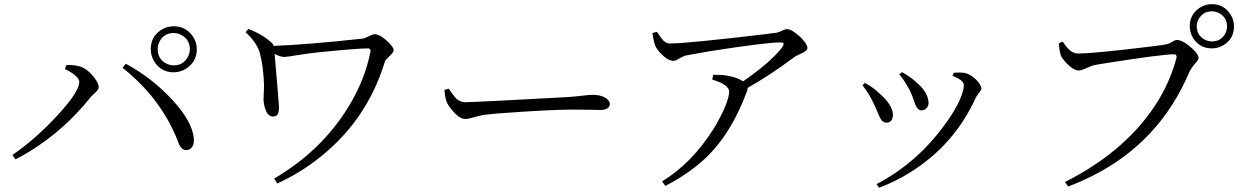

<svg xmlns="http://www.w3.org/2000/svg" viewBox="-20 -846 5920 916"><path d="M808.6 -501Q750 -501 717.8 -549.8Q699.2 -578.1 699.2 -611.3Q699.2 -669.9 747.1 -702.1Q775.4 -720.7 808.6 -720.7Q867.2 -720.7 900.4 -671.9Q918.9 -643.6 918.9 -611.3Q918.9 -553.7 871.1 -520.5Q841.8 -501 808.6 -501ZM808.6 -688.5Q762.7 -688.5 741.2 -648.4Q732.4 -630.9 732.4 -611.3Q732.4 -565.4 771.5 -543.9Q789.1 -534.2 808.6 -534.2Q854.5 -534.2 876 -574.2Q885.7 -591.8 885.7 -611.3Q885.7 -657.2 845.7 -678.7Q828.1 -688.5 808.6 -688.5ZM358.4 -455.1Q357.4 -483.4 290 -516.6L296.9 -536.1Q335 -536.1 356.4 -530.3Q395.5 -520.5 430.7 -474.6Q450.2 -448.2 451.2 -430.7Q451.2 -418.9 430.7 -400.4Q417 -388.7 411.1 -380.9Q288.1 -226.6 122.1 -124Q86.9 -102.5 53.7 -85.9L39.1 -106.4Q151.4 -183.6 258.8 -300.8Q357.4 -408.2 358.4 -455.1ZM904.3 -189.5Q909.2 -143.6 879.9 -131.8Q874 -129.9 868.2 -129.9Q847.7 -129.9 835 -156.2Q832 -164.1 821.3 -190.4Q740.2 -383.8 564.5 -522.5L580.1 -542Q711.9 -470.7 809.6 -361.3Q895.5 -265.6 904.3 -189.5Z M1151.4 -692.4 1165 -708Q1236.3 -680.7 1278.3 -639.6Q1283.2 -633.8 1286.1 -627Q1454.1 -633.8 1703.1 -661.1Q1709 -662.1 1712.9 -662.1Q1718.8 -663.1 1750 -677.7Q1760.7 -682.6 1767.6 -682.6Q1793.9 -682.6 1834 -643.6Q1858.4 -619.1 1858.4 -605.5Q1858.4 -596.7 1835 -575.2Q1819.3 -560.5 1816.4 -552.7Q1728.5 -262.7 1486.3 -80.1Q1401.4 -15.6 1302.7 29.3L1288.1 5.9Q1514.6 -127 1642.6 -336.9Q1721.7 -465.8 1748 -602.5Q1747.1 -614.3 1737.3 -615.2Q1680.7 -615.2 1493.2 -595.7Q1455.1 -591.8 1392.6 -582Q1346.7 -574.2 1335 -574.2Q1315.4 -575.2 1290 -588.9Q1309.6 -367.2 1310.5 -342.8Q1313.5 -296.9 1292 -291Q1287.1 -290 1282.2 -290Q1252 -290 1240.2 -345.7Q1237.3 -359.4 1237.3 -370.1Q1237.3 -380.9 1238.3 -399.4Q1240.2 -429.7 1239.3 -450.2Q1235.4 -534.2 1219.7 -592.8Q1205.1 -643.6 1151.4 -692.4Z M2100.6 -417 2121.1 -422.9Q2149.4 -379.9 2162.1 -371.1Q2179.7 -358.4 2201.2 -358.4Q2239.3 -358.4 2668 -381.8Q2679.7 -382.8 2685.5 -382.8Q2718.8 -384.8 2759.8 -389.6Q2793 -393.6 2806.6 -393.6Q2857.4 -393.6 2880.9 -369.1Q2889.6 -359.4 2889.6 -349.6Q2887.7 -322.3 2845.7 -321.3Q2830.1 -321.3 2797.9 -322.3Q2749 -323.2 2714.8 -323.2Q2601.6 -323.2 2355.5 -304.7Q2315.4 -300.8 2295.9 -298.8Q2271.5 -295.9 2224.6 -282.2Q2210.9 -278.3 2199.2 -278.3Q2170.9 -278.3 2133.8 -324.2Q2117.2 -343.8 2110.4 -361.3Q2102.5 -383.8 2100.6 -417Z M3092.8 -688.5 3114.3 -694.3Q3140.6 -653.3 3153.3 -645.5Q3164.1 -638.7 3176.8 -638.7Q3258.8 -638.7 3627.9 -682.6Q3671.9 -688.5 3687.5 -690.4Q3695.3 -691.4 3718.8 -703.1Q3727.5 -707 3734.4 -707Q3757.8 -707 3799.8 -668Q3831.1 -636.7 3832 -618.2Q3832 -603.5 3802.7 -590.8Q3777.3 -579.1 3770.5 -574.2Q3652.3 -486.3 3546.9 -426.8Q3546.9 -418.9 3543.9 -411.1Q3467.8 -204.1 3339.8 -85.9Q3261.7 -14.6 3154.3 41L3138.7 19.5Q3282.2 -68.4 3385.7 -233.4Q3454.1 -347.7 3459 -407.2Q3459 -436.5 3402.3 -458Q3391.6 -461.9 3377.9 -466.8L3382.8 -489.3Q3429.7 -489.3 3447.3 -485.4Q3495.1 -477.5 3525.4 -458Q3647.5 -543 3703.1 -609.4Q3708 -616.2 3711.9 -621.1Q3724.6 -639.6 3712.9 -642.6Q3708 -643.6 3700.2 -643.6Q3634.8 -643.6 3366.2 -601.6Q3295.9 -589.8 3255.9 -582Q3238.3 -578.1 3212.9 -562.5Q3202.1 -555.7 3192.4 -555.7Q3165 -555.7 3127.9 -595.7Q3113.3 -612.3 3106.4 -627Q3098.6 -645.5 3092.8 -688.5Z M4323.2 -409.2Q4299.8 -456.1 4270.5 -491.2L4283.2 -502Q4324.2 -479.5 4356.4 -449.2Q4409.2 -403.3 4410.2 -352.5Q4405.3 -322.3 4377 -319.3Q4358.4 -319.3 4346.7 -347.7Q4344.7 -352.5 4340.8 -364.3Q4331.1 -393.6 4323.2 -409.2ZM4633.8 -377Q4532.2 -155.3 4325.2 -25.4Q4253.9 19.5 4173.8 49.8L4162.1 32.2Q4349.6 -65.4 4481.4 -243.2Q4564.5 -354.5 4577.1 -425.8Q4578.1 -433.6 4578.1 -440.4Q4578.1 -462.9 4526.4 -483.4Q4525.4 -484.4 4524.4 -484.4L4530.3 -499Q4563.5 -501 4577.1 -499Q4613.3 -493.2 4645.5 -457Q4661.1 -437.5 4662.1 -423.8Q4662.1 -416 4646.5 -397.5Q4637.7 -385.7 4633.8 -377ZM4147.5 -353.5Q4127 -397.5 4094.7 -439.5L4106.4 -450.2Q4141.6 -432.6 4176.8 -399.4Q4239.3 -344.7 4240.2 -296.9Q4238.3 -261.7 4209 -260.7Q4188.5 -260.7 4175.8 -290Q4172.9 -295.9 4168 -307.6Q4156.2 -336.9 4147.5 -353.5Z M5761.7 -615.2Q5704.1 -615.2 5672.9 -663.1Q5656.2 -689.5 5656.2 -720.7Q5656.2 -777.3 5703.1 -808.6Q5730.5 -826.2 5761.7 -826.2Q5818.4 -826.2 5849.6 -778.3Q5867.2 -752 5867.2 -720.7Q5867.2 -662.1 5819.3 -631.8Q5793 -615.2 5761.7 -615.2ZM5761.7 -792Q5718.8 -792 5698.2 -753.9Q5689.5 -738.3 5689.5 -720.7Q5689.5 -676.8 5727.5 -657.2Q5744.1 -648.4 5761.7 -648.4Q5805.7 -648.4 5825.2 -685.5Q5834 -702.1 5834 -720.7Q5834 -761.7 5797.9 -782.2Q5780.3 -792 5761.7 -792ZM5049.8 -647.5Q5080.1 -600.6 5108.4 -592.8Q5116.2 -590.8 5124 -590.8Q5199.2 -590.8 5469.7 -624Q5528.3 -630.9 5545.9 -634.8Q5556.6 -636.7 5579.1 -650.4Q5587.9 -655.3 5594.7 -655.3Q5622.1 -655.3 5665 -617.2Q5697.3 -588.9 5698.2 -570.3Q5698.2 -558.6 5677.7 -538.1Q5662.1 -519.5 5655.3 -504.9Q5512.7 -167 5189.5 -5.9Q5134.8 21.5 5076.2 43.9L5060.5 22.5Q5364.3 -130.9 5509.8 -373Q5566.4 -468.8 5592.8 -570.3Q5595.7 -586.9 5581.1 -586.9Q5522.5 -586.9 5257.8 -544.9Q5213.9 -538.1 5196.3 -534.2Q5188.5 -532.2 5150.4 -515.6Q5136.7 -509.8 5127.9 -509.8Q5098.6 -509.8 5060.5 -552.7Q5045.9 -569.3 5041 -582Q5034.2 -603.5 5031.2 -638.7Z"/></svg>

Font: GenYoMin JP Regular
Style: Regular
Weight: 400
Version: Version 1.001;PS 1;hotconv 16.6.51;makeotf.lib2.5.65220 DEVE